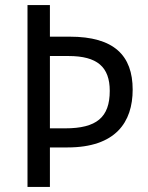

<svg xmlns="http://www.w3.org/2000/svg" viewBox="-20 -734 583 754"><path d="M501 -382C501 -516 428 -590 254 -590H176V-714H88V0H176V-155H245C434 -155 501 -254 501 -382ZM236 -230H176V-514H249C362 -514 411 -471 411 -377C411 -273 359 -230 236 -230Z"/></svg>

Font: Noto Sans Bengali UI SemiCondensed
Style: Regular
Weight: 400
Width: 4
Designer: Jelle Bosma - Monotype Design Team
Foundry: Monotype Imaging Inc.
Version: Version 2.003